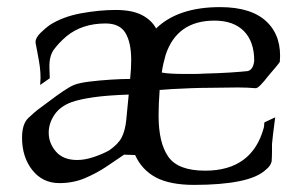

<svg xmlns="http://www.w3.org/2000/svg" viewBox="-20 -508 850 540"><path d="M526 12Q458 12 418.5 -9Q379 -30 360 -72L329 -73Q307 -58 279.5 -39.5Q252 -21 219 -7Q186 7 147 7Q100 7 71 -29.5Q42 -66 42 -121Q42 -159 59.5 -176Q77 -193 95 -206Q105 -213 122 -226Q139 -239 157.5 -251.5Q176 -264 188 -269Q203 -275 231.5 -278.5Q260 -282 291.5 -284Q323 -286 346 -286Q349 -315 349 -339Q349 -388 333 -415Q317 -442 277 -442Q211 -442 167 -406Q145 -387 131.5 -368.5Q118 -350 119 -317L120 -288L93 -269Q93 -274 93.5 -279.5Q94 -285 94 -289Q94 -305 92 -320.5Q90 -336 86 -356Q83 -373 81.5 -380Q80 -387 80 -390Q80 -402 94.5 -416Q109 -430 119 -437Q156 -461 207.5 -470.5Q259 -480 305 -480Q351 -480 378.5 -466Q406 -452 419 -428Q481 -488 599 -488Q689 -488 732 -445Q773 -404 767 -334Q763 -328 755 -318.5Q747 -309 735 -295Q722 -278 712.5 -268.5Q703 -259 698 -260Q687 -261 674.5 -261.5Q662 -262 649 -262Q626 -262 607 -261.5Q588 -261 568 -261Q547 -261 518 -260Q489 -259 464 -257.5Q439 -256 429 -255Q426 -215 426 -183Q426 -106 453.5 -67Q481 -28 557 -28Q689 -28 722 -149Q723 -154 723 -158Q723 -162 724 -164L754 -178Q753 -169 750.5 -151Q748 -133 745 -103Q745 -93 745 -81Q745 -69 744 -54Q741 -41 728 -31Q705 -9 653.5 1.5Q602 12 526 12ZM501 -300Q512 -300 525.5 -300Q539 -300 554 -301Q596 -302 626.5 -304Q657 -306 676 -308Q692 -311 695 -337Q695 -391 666 -420.5Q637 -450 583 -450Q478 -450 446 -354Q442 -340 439.5 -329Q437 -318 435 -304Q445 -302 461.5 -301Q478 -300 501 -300ZM197 -58Q219 -58 244 -66.5Q269 -75 287 -85Q313 -103 322.5 -122Q332 -141 335 -169.5Q338 -198 342 -242Q282 -240 243.5 -234.5Q205 -229 182 -221Q149 -209 133 -185Q117 -161 117 -135Q117 -105 137.5 -81.5Q158 -58 197 -58Z"/></svg>

Font: Luxurious Roman
Style: Regular
Weight: 400
Designer: Robert E. Leuschke
Foundry: Robert E. Leuschke
Version: Version 1.010; ttfautohint (v1.8.3)